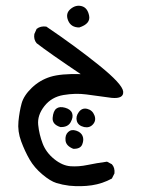

<svg xmlns="http://www.w3.org/2000/svg" viewBox="-20 -325 540 671"><path d="M222 324Q198 321 177 314.5Q156 308 128 284.5Q100 261 83.5 232.5Q67 204 54 169Q41 134 44.5 99Q48 64 55.5 36.5Q63 9 91 -18Q119 -45 156 -56.5Q193 -68 262 -66Q149 -142 108 -174Q97 -187 100 -206L108 -224Q122 -235 142 -232Q244 -163 326 -97Q408 -31 410.5 -5Q413 21 370 17Q319 10 281.5 5Q244 0 202 7Q160 14 135 46Q110 78 113.5 111.5Q117 145 129 176.5Q141 208 169.5 231Q198 254 226.5 256Q255 258 286 251.5Q317 245 354 240L371 249Q382 261 380 281L371 299Q338 317 301 322.5Q264 328 222 324ZM236 195Q211 185 209 166Q207 147 218 136.5Q229 126 246 131.5Q263 137 268.5 150Q274 163 267.5 179.5Q261 196 236 195ZM191 119Q162 110 164 86.5Q166 63 177 54.5Q188 46 207.5 51.5Q227 57 232 70.5Q237 84 227 102Q217 120 191 119ZM274 119Q253 114 248.5 98Q244 82 255.5 66.5Q267 51 285 55.5Q303 60 310 78Q317 96 305 109.5Q293 123 274 119ZM257 -229Q228 -229 218 -253.5Q208 -278 226.5 -293.5Q245 -309 265.5 -303.5Q286 -298 291.5 -270Q297 -242 257 -229Z"/></svg>

Font: NaniFont Regular
Style: Regular
Weight: 400
Designer: Nanigashitei
Version: Version 1.036